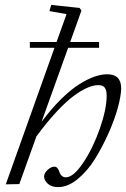

<svg xmlns="http://www.w3.org/2000/svg" viewBox="-20 -745 510 776"><path d="M3.4 0 200.2 -551.8H100.6V-575.2H208.5L249 -688L179.7 -700.2L187 -725.1L301.8 -712.9L309.1 -702.1L263.7 -575.2H380.4V-551.8H255.4L147.9 -252.4Q187.5 -305.7 227.3 -344.7Q267.1 -383.8 300.8 -404.8Q334.5 -425.8 362.1 -435.3Q389.6 -444.8 413.1 -444.8Q469.7 -444.8 469.7 -388.2Q469.7 -360.4 456.8 -311.8Q443.8 -263.2 419.2 -207.8Q394.5 -152.3 364.3 -103.3Q334 -54.2 294.2 -21.5Q254.4 11.2 215.3 11.2Q187.5 11.2 172.9 -2.7Q158.2 -16.6 158.2 -31.2Q158.2 -45.4 172.4 -58.3Q186.5 -71.3 199.7 -71.3Q212.9 -71.3 219.2 -52.2Q227.1 -28.3 246.1 -28.3Q276.9 -28.3 316.7 -87.9Q356.4 -147.5 383.8 -226.1Q411.1 -304.7 411.1 -358.4Q411.1 -379.4 403.8 -390.1Q396.5 -400.9 377.9 -400.9Q358.4 -400.9 334.7 -391.1Q311 -381.3 280 -358.9Q249 -336.4 209.5 -294.2Q169.9 -252 127 -193.4L58.1 -1Z"/></svg>

Font: Elstob Light
Style: Italic
Weight: 300
Italic angle: -20°
Designer: Peter S. Baker
Version: Version 1.015